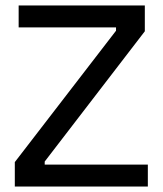

<svg xmlns="http://www.w3.org/2000/svg" viewBox="-20 -680 593 700"><path d="M34 0V-89L403 -568V-580H48V-660H508V-566L143 -91V-80H519V0Z"/></svg>

Font: Bricolage Grotesque 17pt
Style: Regular
Weight: 400
Version: Version 1.001;gftools[0.9.33.dev8+g029e19f]